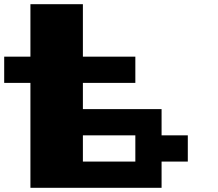

<svg xmlns="http://www.w3.org/2000/svg" viewBox="-20 -1020 1040 915"><path d="M875 -375V-250H750V-125H125V-625H0V-750H125V-1000H375V-750H625V-625H375V-500H750V-375ZM625 -375H375V-250H625Z"/></svg>

Font: Press Start 2P
Style: Regular
Weight: 400
Designer: CodeMan38
Foundry: CodeMan38
Version: Version 3.000